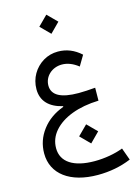

<svg xmlns="http://www.w3.org/2000/svg" viewBox="-169 -954 962 1369"><g transform="rotate(-15 312.0 -269.5)"><path d="M388.2 101.1 458.5 30.3 388.2 -40 317.9 30.3ZM496.1 -525.4C446.3 -570.8 390.1 -593.3 327.6 -593.3C287.6 -593.3 251.5 -583.5 218.8 -564C153.3 -524.4 110.8 -454.6 110.8 -372.6C110.8 -286.6 164.1 -230.5 263.2 -207.5V-202.6C195.8 -177.7 142.6 -140.1 104 -88.9C64.9 -37.6 45.4 20 45.4 84C45.4 235.8 172.9 330.6 377 330.6C465.3 330.6 547.9 314.9 623.5 283.2L590.8 192.9C531.7 215.8 454.6 229.5 380.4 229.5C225.6 229.5 137.2 171.9 137.2 69.8C137.2 22.5 153.3 -19.5 185.1 -56.2C249 -129.9 366.7 -175.8 517.1 -180.2L518.1 -275.4C473.6 -271.5 430.2 -269 395.5 -269C265.1 -269 199.7 -304.7 199.7 -376C199.7 -443.4 257.3 -496.6 330.6 -496.6C371.6 -496.6 411.6 -481 451.2 -449.7ZM316.4 -727.5 386.7 -798.3 316.4 -868.7 246.1 -798.3Z"/></g></svg>

Font: Estedad Medium
Style: Regular
Weight: 500
Designer: Amin Abedi
Version: Version 7.3